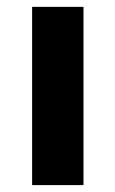

<svg xmlns="http://www.w3.org/2000/svg" viewBox="-20 -537 335 557"><path d="M73.2 -517.1H222.2V0H73.2Z"/></svg>

Font: Sarala
Style: Bold
Weight: 700
Designer: Andres Torresi
Foundry: Huerta Tipografica
Version: Version 1.004;PS 001.003;hotconv 1.0.70;makeotf.lib2.5.58329